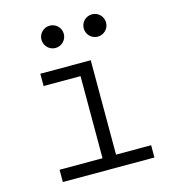

<svg xmlns="http://www.w3.org/2000/svg" viewBox="-108 -812 802 900"><g transform="rotate(-15 293.0 -362.0)"><path d="M85.9 0H530.3V-59.6H359.9V-517.6H115.2V-458H294.4V-59.6H85.9ZM215.8 -615.7C245.6 -615.7 270 -640.1 270 -669.9C270 -700.2 245.6 -724.1 215.8 -724.1C186 -724.1 161.6 -700.2 161.6 -669.9C161.6 -640.1 186 -615.7 215.8 -615.7ZM420.9 -615.7C450.7 -615.7 475.1 -640.1 475.1 -669.9C475.1 -700.2 450.7 -724.1 420.9 -724.1C391.1 -724.1 366.7 -700.2 366.7 -669.9C366.7 -640.1 391.1 -615.7 420.9 -615.7Z"/></g></svg>

Font: Cascadia Code PL Light
Style: Regular
Weight: 300
Monospace: yes
Designer: Aaron Bell
Foundry: Saja Typeworks
Version: Version 2404.023